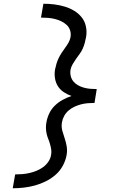

<svg xmlns="http://www.w3.org/2000/svg" viewBox="-20 -853 640 1026"><path d="M48 153 61 79Q80 79 99 77.5Q118 76 137.5 71.5Q157 67 175.5 59.5Q194 52 210.5 40Q227 28 238.5 11Q250 -6 253 -25Q256 -41 253.5 -55.5Q251 -70 247 -84Q243 -98 237.5 -111.5Q232 -125 229 -139Q226 -153 225.5 -168.5Q225 -184 228 -199Q232 -223 243 -246.5Q254 -270 273 -288.5Q292 -307 315 -319.5Q338 -332 362 -340Q340 -348 321 -360.5Q302 -373 290 -391.5Q278 -410 274 -433.5Q270 -457 274 -481Q277 -496 281.5 -511.5Q286 -527 293 -541.5Q300 -556 309 -570Q318 -584 328 -597.5Q338 -611 346 -625Q354 -639 357 -655Q360 -674 354.5 -691Q349 -708 336 -720Q323 -732 307 -739.5Q291 -747 273.5 -751.5Q256 -756 237 -757.5Q218 -759 199 -759L212 -833Q242 -833 270 -829.5Q298 -826 325 -818Q352 -810 375.5 -796Q399 -782 416 -761Q433 -740 439 -712Q445 -684 440 -655Q437 -639 433 -624Q429 -609 422.5 -594Q416 -579 406 -565.5Q396 -552 386.5 -538.5Q377 -525 368.5 -510.5Q360 -496 357 -481Q354 -463 358 -446.5Q362 -430 372.5 -417.5Q383 -405 397.5 -397Q412 -389 428.5 -384.5Q445 -380 462 -378.5Q479 -377 497 -377L485 -303Q467 -303 449 -301.5Q431 -300 413.5 -295.5Q396 -291 378.5 -283Q361 -275 346.5 -262.5Q332 -250 323 -233.5Q314 -217 311 -199Q307 -176 313 -154.5Q319 -133 326 -112.5Q333 -92 336.5 -70Q340 -48 336 -25Q331 4 316 32Q301 60 277 81Q253 102 224.5 116Q196 130 167 138Q138 146 108 149.5Q78 153 48 153Z"/></svg>

Font: Iosevka Custom Oblique
Style: Regular
Weight: 400
Italic angle: -9°
Designer: Belleve Invis
Foundry: Belleve Invis
Version: Version 27.0.1